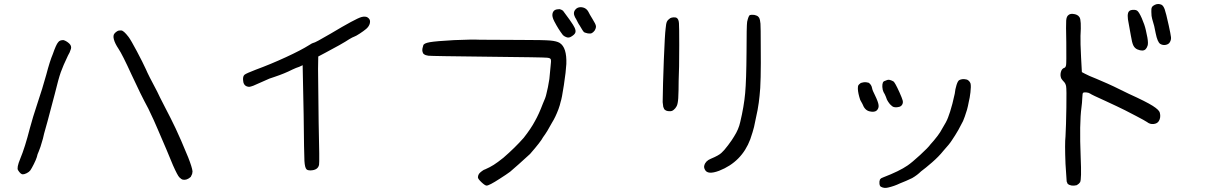

<svg xmlns="http://www.w3.org/2000/svg" viewBox="-20 -763 6040 950"><path d="M579.1 -612.3Q590.8 -613.3 616.2 -580.1Q627.9 -564.5 657.2 -509.3Q686.5 -454.1 702.1 -419.9Q712.9 -393.6 757.8 -309.6Q766.6 -290 796.9 -231.4Q825.2 -177.7 849.1 -127.4Q873 -77.1 911.1 15.6Q930.7 65.4 932.6 85L930.7 97.7L923.8 112.3Q904.3 129.9 884.8 126Q877 124 867.7 114.7Q858.4 105.5 835.9 54.7Q808.6 -12.7 759.8 -125Q744.1 -163.1 713.9 -225.6Q675.8 -295.9 630.9 -393.6Q585 -494.1 566.4 -521.5Q548.8 -547.9 543.5 -567.9Q538.1 -587.9 546.9 -597.7Q552.7 -604.5 560.5 -608.9Q568.4 -613.3 579.1 -612.3ZM267.6 -553.7Q275.4 -565.4 294.9 -564.5Q309.6 -559.6 322.3 -547.9Q335 -536.1 331.1 -521.5Q325.2 -502 316.4 -488.3Q292 -437.5 280.8 -405.8Q269.5 -374 251 -297.9Q223.6 -194.3 215.8 -165Q192.4 -83 192.4 -77.1Q178.7 -28.3 171.9 -14.2Q165 0 162.1 14.6Q158.2 27.3 147.5 48.8Q136.7 70.3 129.9 80.1Q124 87.9 112.3 93.8Q100.6 99.6 92.8 99.6Q82 99.6 69.3 79.1Q61.5 67.4 80.1 22.5Q103.5 -33.2 127.9 -128.9Q141.6 -180.7 166 -253.9Q189.5 -323.2 209 -393.6Q226.6 -460.9 241.2 -495.1Q257.8 -543 267.6 -553.7Z M1768.6 -678.7Q1780.3 -681.6 1785.2 -680.7Q1789.1 -679.7 1792 -679.7Q1795.9 -679.7 1803.7 -672.9Q1813.5 -664.1 1810.1 -648.4Q1806.6 -632.8 1792 -620.1Q1779.3 -609.4 1759.8 -596.7Q1740.2 -584 1733.4 -582Q1724.6 -579.1 1707 -568.4Q1694.3 -559.6 1658.2 -539.1Q1639.6 -528.3 1589.8 -502L1554.7 -483.4L1553.7 -421.9Q1553.7 -365.2 1556.6 -159.2Q1561.5 43 1558.6 52.7Q1552.7 79.1 1516.6 80.1Q1502 80.1 1497.1 75.2Q1488.3 67.4 1486.3 33.2Q1484.4 -1 1482.4 -196.3L1477.5 -440.4L1460.9 -432.6Q1445.3 -427.7 1426.8 -418.9Q1388.7 -399.4 1338.9 -382.8Q1314.5 -376 1284.2 -361.3Q1255.9 -348.6 1233.4 -338.9Q1219.7 -334 1214.8 -333.5Q1210 -333 1203.1 -335Q1183.6 -340.8 1182.6 -368.2Q1181.6 -386.7 1190.4 -393.6Q1199.2 -400.4 1245.1 -418Q1319.3 -445.3 1394.5 -480Q1469.7 -514.6 1509.8 -540Q1526.4 -550.8 1530.3 -550.8Q1538.1 -550.8 1616.2 -596.7Q1740.2 -670.9 1768.6 -678.7Z M2851.6 -727.5Q2878.9 -727.5 2891.6 -704.1Q2896.5 -693.4 2911.1 -669.9Q2927.7 -643.6 2928.7 -633.8Q2929.7 -624 2921.9 -611.3Q2915 -602.5 2908.2 -599.1Q2901.4 -595.7 2888.7 -597.7Q2876 -600.6 2870.1 -603.5Q2864.3 -608.4 2847.7 -637.7Q2843.8 -642.6 2838.9 -652.3Q2834 -662.1 2830.6 -668.5Q2827.1 -674.8 2825.2 -677.7Q2813.5 -700.2 2827.1 -715.8Q2835.9 -726.6 2851.6 -727.5ZM2749 -717.8Q2757.8 -715.8 2765.6 -710Q2777.3 -695.3 2798.3 -665.5Q2819.3 -635.7 2823.2 -626Q2830.1 -611.3 2826.7 -601.6Q2823.2 -591.8 2806.6 -582Q2795.9 -575.2 2785.2 -578.1Q2774.4 -581.1 2765.6 -588.9Q2752.9 -605.5 2743.2 -621.1Q2733.4 -636.7 2722.7 -657.2Q2710 -681.6 2713.9 -696.3Q2716.8 -708 2725.1 -712.9Q2733.4 -717.8 2749 -717.8ZM2355.5 -566.4Q2417 -565.4 2557.6 -565.4Q2670.9 -565.4 2702.6 -562.5Q2734.4 -559.6 2749 -550.8Q2785.2 -528.3 2782.2 -446.3Q2780.3 -409.2 2770 -341.8Q2759.8 -274.4 2753.9 -258.8Q2751 -244.1 2743.2 -222.7Q2727.5 -181.6 2711.9 -157.2Q2687.5 -111.3 2667 -84Q2656.2 -62.5 2602.5 -1Q2576.2 23.4 2546.4 49.8Q2516.6 76.2 2503.9 86.9Q2485.4 100.6 2453.1 121.1Q2400.4 155.3 2387.7 155.3Q2379.9 155.3 2362.3 138.7Q2344.7 122.1 2344.7 114.3Q2344.7 106.4 2349.6 97.7Q2353.5 91.8 2364.7 83.5Q2376 75.2 2379.9 75.2Q2404.3 64.5 2422.9 52.7Q2441.4 41 2470.7 17.6Q2528.3 -32.2 2571.3 -81.1Q2607.4 -127 2627 -164.1Q2646.5 -198.2 2666 -250Q2679.7 -279.3 2683.6 -298.8Q2691.4 -328.1 2698.2 -372.1Q2700.2 -398.4 2704.1 -433.6Q2708 -462.9 2705.1 -469.7Q2702.1 -476.6 2685.5 -477.5Q2671.9 -479.5 2393.6 -482.4Q2115.2 -485.4 2099.6 -487.3Q2085 -489.3 2079.1 -494.1Q2073.2 -497.1 2070.8 -505.9Q2068.4 -514.6 2070.3 -523.4Q2072.3 -532.2 2074.2 -538.1Q2076.2 -548.8 2106.4 -554.2Q2136.7 -559.6 2226.6 -564.5Q2316.4 -568.4 2355.5 -566.4Z M3690.4 -688.5Q3695.3 -690.4 3710.9 -689.5Q3723.6 -686.5 3728 -683.6Q3732.4 -680.7 3736.3 -674.8Q3741.2 -665 3742.7 -646Q3744.1 -627 3744.1 -536.1Q3746.1 -350.6 3738.3 -289.1Q3735.4 -256.8 3728.5 -218.8Q3715.8 -155.3 3710.9 -134.8Q3706.1 -114.3 3692.4 -74.2Q3650.4 38.1 3538.1 82Q3480.5 103.5 3467.8 76.2Q3461.9 65.4 3464.8 55.7Q3470.7 33.2 3497.1 22.5Q3537.1 5.9 3549.8 -6.8Q3561.5 -16.6 3582.5 -44.4Q3603.5 -72.3 3612.3 -87.9Q3634.8 -123 3642.6 -159.2Q3661.1 -236.3 3667 -301.8Q3672.9 -367.2 3673.8 -505.9Q3673.8 -635.7 3676.8 -655.3Q3683.6 -685.5 3690.4 -688.5ZM3295.9 -672.9Q3302.7 -676.8 3313.5 -677.2Q3324.2 -677.7 3329.1 -673.8Q3337.9 -668 3339.4 -648.4Q3340.8 -628.9 3340.8 -540Q3340.8 -418.9 3337.9 -362.3Q3337.9 -315.4 3335.9 -277.3Q3334 -249 3328.1 -237.8Q3322.3 -226.6 3313.5 -219.7Q3304.7 -211.9 3293.9 -212.9Q3276.4 -211.9 3266.6 -222.7L3261.7 -234.4L3258.8 -257.8Q3259.8 -342.8 3264.6 -467.3Q3269.5 -591.8 3273.4 -621.1Q3275.4 -646.5 3279.8 -655.8Q3284.2 -665 3295.9 -672.9Z M4338.9 161.1Q4333 158.2 4331.5 146.5Q4330.1 134.8 4334 125Q4336.9 121.1 4339.8 119.1Q4342.8 117.2 4350.6 114.3Q4429.7 84 4470.7 55.7Q4492.2 41 4532.7 3.9Q4573.2 -33.2 4584 -48.8Q4599.6 -65.4 4619.1 -90.8Q4633.8 -110.4 4641.6 -126Q4663.1 -160.2 4670.9 -181.6Q4680.7 -206.1 4692.4 -250Q4698.2 -271.5 4704.1 -299.8Q4706.1 -321.3 4712.9 -342.8Q4719.7 -364.3 4727.5 -367.2Q4740.2 -373 4753.9 -371.1L4764.6 -369.1Q4777.3 -363.3 4782.2 -349.6Q4785.2 -335.9 4781.7 -306.6Q4778.3 -277.3 4773.4 -258.8Q4769.5 -237.3 4764.6 -219.7Q4752.9 -181.6 4745.1 -164.1Q4718.8 -112.3 4706.1 -93.8Q4695.3 -78.1 4689.5 -68.4Q4678.7 -50.8 4647.5 -16.6Q4625 11.7 4591.8 40.5Q4558.6 69.3 4537.1 85Q4518.6 103.5 4493.2 118.2Q4462.9 132.8 4432.6 144.5Q4404.3 158.2 4374 165Q4354.5 169.9 4338.9 161.1ZM4394.5 -237.3Q4381.8 -247.1 4375 -258.8Q4368.2 -267.6 4363.3 -284.2Q4358.4 -296.9 4351.6 -307.6Q4346.7 -317.4 4345.7 -333Q4344.7 -359.4 4357.4 -362.3Q4371.1 -369.1 4379.4 -368.2Q4387.7 -367.2 4400.4 -360.4Q4408.2 -355.5 4430.7 -305.7Q4443.4 -277.3 4446.3 -266.1Q4449.2 -254.9 4444.3 -246.1Q4439.5 -237.3 4429.7 -234.4Q4406.2 -228.5 4394.5 -237.3ZM4283.2 -211.9Q4258.8 -216.8 4247.1 -249Q4242.2 -256.8 4236.3 -268.6Q4225.6 -300.8 4224.6 -323.2Q4224.6 -335.9 4226.6 -340.3Q4228.5 -344.7 4239.3 -352.5Q4252.9 -356.4 4259.8 -356.4Q4266.6 -356.4 4278.3 -353.5Q4292 -343.8 4294.9 -327.1Q4296.9 -315.4 4309.6 -291Q4325.2 -258.8 4327.1 -243.2Q4329.1 -227.5 4318.4 -216.8Q4313.5 -211.9 4304.2 -210.4Q4294.9 -209 4283.2 -211.9Z M5694.3 -739.3Q5710.9 -747.1 5727.5 -739.3Q5736.3 -734.4 5742.7 -717.3Q5749 -700.2 5762.7 -637.7Q5772.5 -592.8 5773.9 -579.6Q5775.4 -566.4 5768.6 -554.7Q5762.7 -543.9 5748 -541Q5733.4 -538.1 5720.7 -545.9Q5707 -554.7 5698.2 -598.6Q5692.4 -633.8 5680.7 -669.9Q5676.8 -682.6 5676.8 -704.1Q5675.8 -720.7 5679.7 -727.5Q5683.6 -734.4 5694.3 -739.3ZM5576.2 -712.9Q5593.8 -716.8 5605.5 -710.9Q5615.2 -705.1 5629.4 -672.9Q5643.6 -640.6 5649.4 -614.3Q5652.3 -597.7 5657.2 -577.1Q5662.1 -548.8 5658.2 -537.1Q5654.3 -525.4 5648.4 -519.5Q5635.7 -506.8 5607.4 -518.6Q5594.7 -524.4 5587.9 -537.6Q5581.1 -550.8 5575.2 -587.9Q5567.4 -630.9 5564.5 -647.5Q5554.7 -692.4 5565.4 -706.1Q5570.3 -711.9 5576.2 -712.9ZM5266.6 -688.5Q5274.4 -695.3 5288.1 -694.3Q5312.5 -692.4 5321.3 -677.7Q5331.1 -664.1 5326.2 -585.9Q5325.2 -553.7 5329.1 -478.5L5333 -406.2L5347.7 -398.4Q5365.2 -388.7 5405.3 -373Q5471.7 -344.7 5491.2 -335Q5512.7 -324.2 5565.4 -298.8Q5651.4 -259.8 5683.6 -239.3Q5715.8 -218.8 5718.8 -205.1Q5724.6 -181.6 5713.9 -164.1Q5706.1 -151.4 5688 -149.4Q5669.9 -147.5 5655.3 -159.2Q5643.6 -167 5602.5 -188.5Q5575.2 -202.1 5545.9 -217.8Q5512.7 -234.4 5449.2 -263.7Q5381.8 -293.9 5374 -299.8Q5367.2 -304.7 5355 -305.7Q5342.8 -306.6 5338.9 -303.7Q5335.9 -301.8 5335 -277.3Q5334 -252.9 5331.1 -232.4Q5320.3 -153.3 5327.1 14.6Q5332 125 5324.2 138.7Q5319.3 146.5 5307.6 153.3Q5279.3 160.2 5262.7 146.5L5257.8 134.8L5252 47.9Q5248 -53.7 5252 -87.9Q5254.9 -139.6 5256.3 -231Q5257.8 -322.3 5254.9 -336.9Q5252 -350.6 5244.1 -358.4Q5237.3 -365.2 5231.4 -374Q5224.6 -388.7 5229 -406.2Q5233.4 -423.8 5247.1 -427.7Q5252.9 -429.7 5254.9 -441.4Q5256.8 -449.2 5255.9 -552.7Q5253.9 -640.6 5255.4 -661.1Q5256.8 -681.6 5266.6 -688.5Z"/></svg>

Font: JasonHandwriting4
Style: Regular
Weight: 400
Version: Version 1.01.21